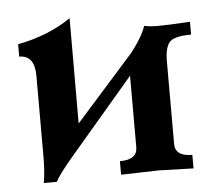

<svg xmlns="http://www.w3.org/2000/svg" viewBox="-43 -566 721 620"><g transform="rotate(-5 317.0 -256.5)"><path d="M117.2 4.9H74.7Q81.1 -32.7 81.1 -77.6V-342.3Q81.1 -408.7 31.2 -408.7V-448.7Q131.8 -468.3 204.1 -518.1Q203.6 -408.7 203.6 -176.8L392.6 -389.2Q430.2 -437.5 441.9 -472.7Q457.5 -468.3 485.8 -468.3Q516.6 -468.3 590.3 -472.7V-431.2Q534.2 -431.2 519.5 -413.1Q504.9 -395 504.9 -352.1V-84Q504.9 -43.9 560.5 -43.9V0L448.2 -3.4L325.7 0V-43.9Q382.3 -43.9 382.3 -84V-315.9L171.4 -68.8Q126 -15.1 117.2 4.9Z"/></g></svg>

Font: Kelvinch
Style: Bold
Weight: 700
Designer: Paul James Miller
Foundry: High-Logic / Made with FontCreator
Version: Version 3.501;March 28, 2021;FontCreator 13.0.0.2683 64-bit